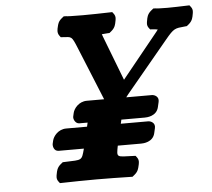

<svg xmlns="http://www.w3.org/2000/svg" viewBox="-51 -727 893 810"><g transform="rotate(-5 396.0 -322.0)"><path d="M202.1 -217H309.1L305.2 -200H217.2C182.5 -200 161.7 -171.7 157.6 -154L154.6 -141C152.7 -133.1 155.8 -109 177.2 -109H283.9C270 -58.1 273.6 -62.7 199.9 -60L190 -59.6L181.5 -52.7C164.7 -39 162.8 -24.2 160.8 -14.1C159 -5.2 155.4 7.4 164.8 19.7L170.6 27.2L181.3 27C230.6 26 269.3 25 325.2 25C380.7 25 417.4 26 467.3 27L477.9 27.2L487.1 19.7C502.8 6.9 504.9 -6.4 507.1 -15.7C509.4 -25.4 514 -39.5 503.8 -52.7L498.5 -59.6L488.8 -60C416.7 -62.7 417.7 -57.5 427.5 -109H526.2C535.1 -109 576.5 -110.3 585.2 -148L590 -169C595.2 -191.3 575 -200 564.2 -200H448.2L452.1 -217H551.1C560 -217 601.4 -218.3 610.1 -256L615.2 -278C620.3 -300.3 600.2 -309 589.3 -309H480.8C482.7 -311.8 486.3 -316.6 490.1 -321.1L669.5 -537.1C706.5 -581.8 710.8 -581.2 752.5 -585.1L761.6 -586L769.4 -592.3C786.8 -606.4 788.5 -622 790.4 -632.5C792 -641 795.2 -652.9 786.1 -664.7L780.2 -672.3L769.3 -672C739.1 -671 709 -670 686.7 -670C664.4 -670 636.7 -671 637.7 -672L627 -672.3L617.7 -664.7C600.3 -650.6 598.6 -635 596.7 -624.5C595.1 -616 591.9 -604.1 601 -592.3L606.1 -585.7L615.3 -585.1C625.2 -584.4 631.9 -583.7 638.1 -582.4C637.2 -581 634.2 -576.9 631.5 -573.5L477.8 -383.6L405.4 -571.9C403.7 -576.3 402.8 -578.8 401.4 -583.1C406.4 -583.8 414.9 -584.5 424.3 -585L434 -585.5L442.3 -592.3C459.1 -606 461 -620.8 463 -630.9C464.8 -639.8 468.5 -652.4 459 -664.7L453.2 -672.3L442.4 -672C402.1 -671 368.1 -670 328.6 -670C290 -670 257.6 -671 258.6 -672L247.8 -672.3L238.4 -664.7C223.4 -652.5 221.5 -640 219.4 -631.7C216.8 -621 212.2 -606 222.7 -592.3L227.7 -585.7L236.9 -585.1C273.8 -582.4 273.2 -588 295.4 -533.5L385.7 -312.5C386.2 -311.2 386.3 -311 387.1 -309H313.9C279.3 -309 258.4 -280.7 254.3 -263L250.9 -248C248.2 -236.4 258.2 -217 273.7 -217Z"/></g></svg>

Font: Linux Libertine Mono O 
Style: Mono Bold Oblique
Weight: 400
Italic angle: -13°
Designer: Philipp H. Poll
Foundry: Philipp H. Poll
Version: Version 5.1.7